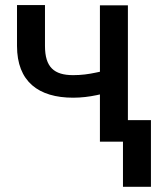

<svg xmlns="http://www.w3.org/2000/svg" viewBox="-20 -549 630 744"><path d="M475.6 -528.3H367.2V-271C361.8 -269.5 356.4 -268.6 351.1 -267.6C323.7 -261.7 295.4 -257.8 263.7 -257.8C189.5 -257.8 154.3 -288.6 154.3 -371.1V-529.3H45.9V-371.1C45.9 -232.9 128.9 -170.4 263.7 -170.4C294.9 -170.4 326.2 -174.3 354 -180.2L367.2 -183.1V0H456.5V174.8H564.9V-83.5H475.6Z"/></svg>

Font: Bert Sans Medium
Style: Regular
Weight: 500
Designer: Christian Robertson (Google), Cristiano Sobral
Foundry: Google, Cristiano Sobral
Version: Version 3.101